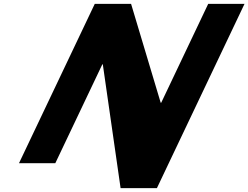

<svg xmlns="http://www.w3.org/2000/svg" viewBox="-20 -845 1286 994"><path d="M509.8 -512H512.2L604.3 129H792.3L1245.9 -825H1057.9L814.5 -313H812L658.6 -825H470.6L78.3 0H266.3Z"/></svg>

Font: Hussar
Style: BdSuprExtOblFive
Weight: 700
Foundry: Cannot Into Space Fonts
Version: Version 2.00